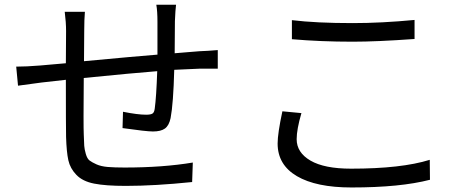

<svg xmlns="http://www.w3.org/2000/svg" viewBox="-20 -788 2040 827"><path d="M653.3 -767.6H738.3Q735.4 -746.1 733.4 -697.3Q733.4 -674.8 732.9 -627.4Q732.4 -580.1 732.4 -558.6Q748 -559.6 785.2 -563Q822.3 -566.4 839.8 -567.4Q872.1 -568.4 918 -572.3V-492.2H839.8Q765.6 -489.3 730.5 -487.3Q726.6 -340.8 714.8 -279.3Q708 -247.1 690.4 -234.4Q672.9 -221.7 638.7 -221.7Q610.4 -221.7 507.8 -236.3L509.8 -306.6Q573.2 -293.9 609.4 -293.9Q628.9 -293.9 636.7 -298.8Q644.5 -303.7 646.5 -320.3Q653.3 -369.1 657.2 -481.4Q555.7 -473.6 340.8 -452.1Q338.9 -247.1 340.8 -209Q341.8 -174.8 342.8 -160.2Q343.8 -145.5 349.6 -125Q355.5 -104.5 365.7 -96.7Q376 -88.9 395.5 -80.1Q415 -71.3 444.3 -68.8Q473.6 -66.4 516.6 -66.4Q681.6 -66.4 810.5 -87.9L807.6 -3.9Q646.5 12.7 521.5 12.7Q435.5 12.7 385.7 2.9Q335.9 -6.8 309.1 -34.7Q282.2 -62.5 274.4 -97.7Q266.6 -132.8 264.6 -198.2Q263.7 -241.2 263.7 -444.3L159.2 -432.6Q112.3 -426.8 57.6 -418.9L49.8 -501Q92.8 -501 153.3 -505.9Q166 -506.8 203.1 -510.3Q240.2 -513.7 263.7 -515.6L264.6 -654.3Q264.6 -691.4 258.8 -737.3H345.7Q342.8 -703.1 342.8 -657.2L341.8 -524.4Q571.3 -545.9 658.2 -552.7V-694.3Q658.2 -740.2 653.3 -767.6Z M1237.3 -619.1V-701.2Q1341.8 -688.5 1499 -688.5Q1623 -688.5 1765.6 -702.1V-620.1Q1603.5 -608.4 1499 -608.4Q1361.3 -608.4 1237.3 -619.1ZM1196.3 -308.6 1278.3 -300.8Q1257.8 -230.5 1257.8 -188.5Q1257.8 -130.9 1317.4 -96.2Q1377 -61.5 1492.2 -61.5Q1709 -61.5 1831.1 -99.6L1832 -13.7Q1704.1 19.5 1494.1 19.5Q1341.8 19.5 1258.8 -29.3Q1175.8 -78.1 1175.8 -169.9Q1175.8 -212.9 1196.3 -308.6Z"/></svg>

Font: Gen Shin Gothic Monospace Regular
Style: Regular
Weight: 400
Designer: [Source Han Sans]
Ryoko NISHIZUKA  (kana & ideographs); Paul D. Hunt (Latin, Greek & Cyrillic); Wenlong ZHANG  (bopomofo
Version: Version 1.002.20150607